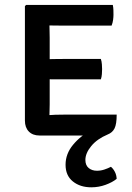

<svg xmlns="http://www.w3.org/2000/svg" viewBox="-20 -566 551 803"><path d="M84.2 -540.4 89.4 -545.5H186.8V-460.7Q186.8 -449.1 187.3 -436.4Q187.8 -423.7 187.8 -407.8V-129.3Q187.8 -116.6 187.3 -105.6Q186.8 -94.5 186.8 -84.6V0.7H144.8Q116.8 0.7 100.5 -16Q84.2 -32.7 84.2 -61.8ZM401.8 -319.4Q405.2 -309.4 406.1 -297.3Q407 -285.2 407 -277.1Q407 -267.9 406.1 -255.9Q405.2 -244 401.8 -234.2H244.5Q233.9 -234.2 217.1 -234.2Q200.2 -234.2 182.4 -234.4Q164.6 -234.7 151.1 -235.2V-318Q164.6 -318.2 182.4 -318.6Q200.2 -318.9 217.1 -319.2Q233.9 -319.4 244.5 -319.4ZM451.8 -545.5Q454 -534.3 454.3 -523.8Q454.6 -513.3 454.6 -504.1Q454.6 -495.1 453 -482.9Q451.4 -470.8 446.8 -459H244.5Q233.9 -459 217.1 -459.1Q200.2 -459.2 182.4 -459.6Q164.6 -459.9 151.1 -460.4V-545.5ZM468 -86.6Q468 -46.9 459.1 -29.1Q450.2 -11.3 430.6 -3.7Q418.2 0.7 401.4 0.7H152.5V-82.5Q169.9 -83.5 183.8 -84.5Q197.7 -85.6 212.3 -86.1Q227 -86.6 247.4 -86.6ZM443.9 131.6Q453.5 139.4 460.4 152.7Q467.3 166 467.9 182Q450 196.6 421.4 207Q392.8 217.4 361.9 217.4Q315.2 217.4 284.7 192.8Q254.2 168.2 254.2 123.1Q254.2 77.3 285.5 39.6Q316.7 1.8 360.4 -20L430.6 -3.7Q386 15.1 361.6 44.9Q337.1 74.7 337.1 102.9Q337.1 125.2 350.9 136.7Q364.7 148.1 385.5 148.1Q401.8 148.1 417 142.9Q432.3 137.8 443.9 131.6Z"/></svg>

Font: Signika SC
Style: Regular
Weight: 300
Designer: Anna Giedryś
Foundry: Anna Giedryś
Version: Version 2.000